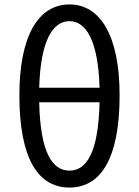

<svg xmlns="http://www.w3.org/2000/svg" viewBox="-20 -829 623 862"><path d="M292 13C431 13 517 -115 517 -401C517 -667 431 -809 292 -809C152 -809 67 -668 67 -401C67 -115 152 13 292 13ZM292 -734C366 -734 421 -647 427 -435H156C162 -647 217 -734 292 -734ZM292 -63C216 -63 161 -141 156 -370H427C422 -141 367 -63 292 -63Z"/></svg>

Font: Source Han Sans HK
Style: Regular
Weight: 400
Designer: Ryoko NISHIZUKA 西塚涼子 (kana, bopomofo & ideographs); Paul D. Hunt (Latin, Greek & Cyrillic); Sandoll Communications 산돌커뮤니
Foundry: Adobe
Version: Version 2.000;hotconv 1.0.107;makeotfexe 2.5.65593